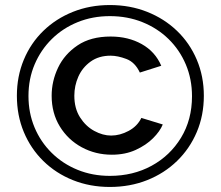

<svg xmlns="http://www.w3.org/2000/svg" viewBox="-20 -735 876 762"><path d="M416 7Q337 7 269.5 -20Q202 -47 152 -96Q102 -145 74.5 -211Q47 -277 47 -355Q47 -432 74.5 -498Q102 -564 152 -612.5Q202 -661 269.5 -688Q337 -715 416 -715Q496 -715 564 -688Q632 -661 682.5 -612.5Q733 -564 761 -498Q789 -432 789 -355Q789 -277 761 -211Q733 -145 682.5 -96Q632 -47 564 -20Q496 7 416 7ZM416 -37Q508 -37 581.5 -77Q655 -117 698.5 -188.5Q742 -260 742 -353Q742 -421 717.5 -479Q693 -537 649 -580Q605 -623 545.5 -647Q486 -671 416 -671Q347 -671 288 -647Q229 -623 185.5 -580Q142 -537 117.5 -479.5Q93 -422 93 -354Q93 -287 117 -229.5Q141 -172 185 -128.5Q229 -85 288 -61Q347 -37 416 -37ZM424 -121Q359 -121 304.5 -150.5Q250 -180 217.5 -233Q185 -286 185 -355Q185 -413 210.5 -466.5Q236 -520 288 -555Q340 -590 419 -590Q489 -590 542.5 -560Q596 -530 620 -474L535 -447Q516 -488 481.5 -501Q447 -514 419 -514Q372 -514 339.5 -490.5Q307 -467 291 -431Q275 -395 275 -355Q275 -305 297.5 -269.5Q320 -234 354 -215.5Q388 -197 421 -197Q456 -197 490.5 -215.5Q525 -234 541 -267L626 -241Q615 -214 587.5 -186.5Q560 -159 518.5 -140Q477 -121 424 -121Z"/></svg>

Font: Raleway Medium
Style: Regular
Weight: 500
Designer: Matt McInerney, Pablo Impallari, Rodrigo Fuenzalida
Foundry: Matt McInerney, Pablo Impallari, Rodrigo Fuenzalida
Version: Version 4.026